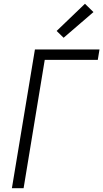

<svg xmlns="http://www.w3.org/2000/svg" viewBox="-20 -997 547 1017"><path d="M43 0 165 -735H507L498 -680H217L105 0ZM317 -797 280 -833 430 -977 475 -933Z"/></svg>

Font: Iosevka SS04 Light
Style: Italic
Weight: 300
Italic angle: -9°
Monospace: yes
Designer: Belleve Invis
Foundry: Belleve Invis
Version: Version 19.0.0; ttfautohint (v1.8.4)